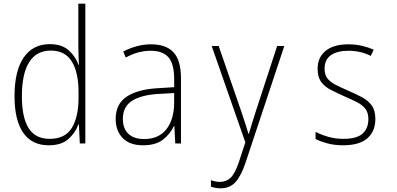

<svg xmlns="http://www.w3.org/2000/svg" viewBox="-20 -780 2160 1044"><path d="M245 10Q153 10 106 -58.5Q59 -127 59 -257Q59 -395 109 -467.5Q159 -540 251 -540Q316 -540 354 -506Q392 -472 406 -428H409Q408 -455 407 -480.5Q406 -506 406 -531V-760H444V0H414L409 -103H406Q390 -58 352 -24Q314 10 245 10ZM250 -25Q334 -25 370.5 -84.5Q407 -144 407 -248V-280Q407 -386 370.5 -445.5Q334 -505 256 -505Q179 -505 139 -442.5Q99 -380 99 -256Q99 -142 135.5 -83.5Q172 -25 250 -25Z M758 10Q685 10 647 -29.5Q609 -69 609 -133Q609 -214 667.5 -253.5Q726 -293 831 -300L927 -306V-349Q927 -434 895.5 -469Q864 -504 800 -504Q767 -504 733.5 -495.5Q700 -487 664 -467L650 -500Q685 -518 723 -528.5Q761 -539 802 -539Q883 -539 923.5 -495.5Q964 -452 964 -355V0H933L928 -95H926Q906 -52 866.5 -21Q827 10 758 10ZM763 -24Q843 -24 884.5 -77Q926 -130 927 -219V-274L836 -269Q747 -263 697.5 -231.5Q648 -200 648 -133Q648 -81 678 -52.5Q708 -24 763 -24Z M1178 244Q1154 244 1127 235V200Q1139 204 1151 206.5Q1163 209 1176 209Q1211 209 1234.5 186Q1258 163 1278 104L1314 -6L1131 -530H1169L1293 -171Q1308 -127 1316 -101Q1324 -75 1331 -52H1333Q1341 -81 1350 -108.5Q1359 -136 1370 -172L1487 -530H1526L1315 105Q1292 174 1261.5 209Q1231 244 1178 244Z M1845 10Q1799 10 1760 -0.5Q1721 -11 1696 -24V-63Q1729 -46 1767 -35.5Q1805 -25 1847 -25Q1920 -25 1951.5 -53.5Q1983 -82 1983 -132Q1983 -167 1967 -188Q1951 -209 1922 -224Q1893 -239 1853 -256Q1813 -274 1779.5 -291Q1746 -308 1726.5 -334.5Q1707 -361 1707 -406Q1707 -468 1750.5 -503.5Q1794 -539 1875 -539Q1914 -539 1948 -531Q1982 -523 2012 -510L1996 -476Q1942 -504 1874 -504Q1814 -504 1779.5 -480Q1745 -456 1745 -407Q1745 -373 1760.5 -353.5Q1776 -334 1804 -319.5Q1832 -305 1871 -288Q1913 -270 1947 -252Q1981 -234 2001 -207Q2021 -180 2021 -133Q2021 -66 1977.5 -28Q1934 10 1845 10Z"/></svg>

Font: Noto Sans Mono Condensed ExtraLight
Style: Regular
Weight: 200
Width: 3
Designer: Monotype Design Team
Foundry: Monotype Imaging Inc.
Version: Version 2.014; ttfautohint (v1.8.4.7-5d5b)